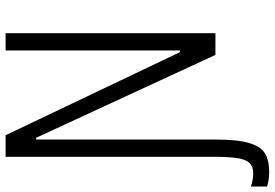

<svg xmlns="http://www.w3.org/2000/svg" viewBox="-172 -606 957 668"><g transform="rotate(-90 306.0 -271.5)"><path d="M42.5 187Q14 187 -8.5 179.5V123.5Q15.5 131.5 36.5 131.5Q60.5 131.5 72.8 119.2Q85 107 89.8 79.5Q94.5 52 95 0H155Q155 76 143.2 116.5Q131.5 157 107.5 172Q83.5 187 42.5 187ZM161 -624H155V0H95V-730H170L459 -123.5H465V-730H525V0H449.5Z"/></g></svg>

Font: Monaspace Neon Var
Style: Regular
Weight: 400
Designer: Riley Cran and the Lettermatic Team
Version: Version 1.000 (Monaspace Neon Var)